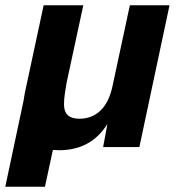

<svg xmlns="http://www.w3.org/2000/svg" viewBox="-42 -556 670 726"><path d="M-22 150 47 -175Q49 -190 52 -205Q55 -220 58 -233L123 -536H273L210 -244Q207 -225 203.5 -203.5Q200 -182 200 -161Q200 -107 258 -107Q306 -107 338.5 -138.5Q371 -170 384 -233L449 -536H599L485 0H348L364 -87Q302 12 182 12Q169 12 158 11L128 150Z"/></svg>

Font: Geist
Style: Bold Italic
Weight: 700
Italic angle: -12°
Designer: Basement.studio, Andrés Briganti, Mateo Zaragoza
Foundry: Basement.studio, Vercel, Andrés Briganti, Guido Ferreyra, Mateo Zaragoza
Version: Version 1.500; ttfautohint (v1.8.4.7-5d5b)